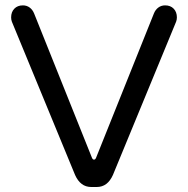

<svg xmlns="http://www.w3.org/2000/svg" viewBox="-20 -708 718 733"><path d="M266.6 -40 25.4 -625Q22.5 -632.8 22.5 -641.6Q22.5 -662.1 34.7 -674.8Q46.9 -687.5 67.4 -687.5Q82 -687.5 93.3 -679.2Q104.5 -670.9 110.4 -656.2L331.1 -105.5Q334 -98.6 338.9 -98.6Q343.8 -98.6 346.7 -105.5L567.4 -656.2Q573.2 -670.9 584.5 -679.2Q595.7 -687.5 610.4 -687.5Q630.9 -687.5 643.1 -674.8Q655.3 -662.1 655.3 -641.6Q655.3 -632.8 652.3 -625L411.1 -40Q390.6 5.9 349.6 5.9H328.1Q287.1 5.9 266.6 -40Z"/></svg>

Font: jf-openhuninn-1.1
Style: Regular
Weight: 400
Designer: [Kosugi Maru]
      Designed by Motoya company      

      [Varela Round]
      Joe Prince(Latin component); Avraham Co
Foundry: justfont CO.,LTD.
Version: 1.1